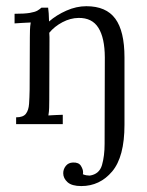

<svg xmlns="http://www.w3.org/2000/svg" viewBox="-20 -408 482 631"><path d="M247.2 203.5Q216 203.5 201.9 190.7Q187.8 177.9 187.8 161.3Q187.8 147.8 196.4 137.1Q205 126.5 220 126.1Q238.7 125.4 245.9 137Q253 148.5 253 157.7Q253 159.1 253 161Q253 162.8 252.3 164.6Q258.2 167.2 264 168.1Q269.9 169.1 275 169.1Q306.6 164.3 315.2 134.4Q323.8 104.5 323.8 64.5L324.5 -219.3Q324.2 -283.5 303.4 -316.6Q282.7 -349.8 238 -349.1Q211.2 -348.7 185.2 -335Q159.1 -321.2 141.9 -300.3Q142.6 -294.5 142.6 -286.8Q142.6 -279.1 142.6 -271L141.9 -79.6Q141.9 -64.5 141.5 -53Q141.2 -41.4 139 -28.6Q150.7 -29.3 162.6 -29.9Q174.6 -30.4 186.3 -30.8V0H33V-22.4Q56.1 -22.4 65.1 -34.1Q74.1 -45.8 75.5 -66.6Q77 -87.3 77.4 -114L78.1 -285.3Q78.1 -297 78.5 -309.1Q78.8 -321.2 81 -334.1Q67.5 -333.7 54.5 -332.8Q41.4 -331.9 27.9 -331.1V-362.7Q60.9 -362.7 77.9 -365.6Q95 -368.5 102.9 -373.1Q110.7 -377.7 116.2 -382.8H138.2Q139.3 -374.8 140.1 -364Q140.8 -353.1 141.2 -337.4Q165.4 -358.6 198.2 -373.1Q231 -387.6 263.7 -387.6Q328.9 -387.6 359 -346.5Q389.1 -305.5 389.1 -219.3V2.2Q389.1 107.4 348.6 155.5Q308 203.5 247.2 203.5Z"/></svg>

Font: Parastoo
Style: Regular
Weight: 400
Foundry: Saber Rastikerdar (saber.rastikerdar@gmail.com)
Version: Version 3.000